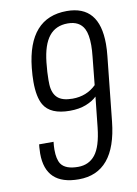

<svg xmlns="http://www.w3.org/2000/svg" viewBox="-91 -878 674 948"><g transform="rotate(-10 245.5 -403.5)"><path d="M226.6 10.3Q60.1 10.3 60.1 -147.9Q60.1 -163.1 61.5 -179.7Q61.5 -180.2 62.3 -186.8Q63 -193.4 63 -193.8H135.3Q132.8 -172.4 132.8 -154.3Q132.8 -106.9 148.4 -83Q170.4 -50.8 233.9 -50.8Q288.1 -50.8 319.8 -90.8Q351.6 -130.9 361.8 -225.6L377.9 -377.9Q357.9 -357.9 323.2 -344.2Q288.6 -330.6 242.2 -330.6Q144.5 -330.6 111.8 -386.7Q88.9 -426.3 88.9 -502Q88.9 -533.7 92.8 -571.8Q118.7 -818.4 311.5 -818.4Q474.1 -818.4 474.1 -625Q474.1 -596.7 470.7 -564.9L437 -241.7Q410.6 10.3 226.6 10.3ZM265.1 -387.2Q335.9 -387.2 383.8 -434.1L397.9 -573.7Q401.4 -605.5 401.4 -631.3Q401.4 -685.1 386.7 -713.9Q364.3 -757.3 305.2 -757.3Q245.1 -757.3 211.7 -715.3Q178.2 -673.3 168.9 -585.9Q163.6 -536.1 163.6 -499Q163.6 -486.3 164.1 -475.6Q166.5 -431.2 190.2 -409.2Q213.9 -387.2 265.1 -387.2Z"/></g></svg>

Font: Oswald
Style: Light
Weight: 300
Designer: Vernon Adams
Foundry: Vernon Adams
Version: 3.0; ttfautohint (v0.95.6-bc232) -l 8 -r 50 -G 200 -x 0 -w "